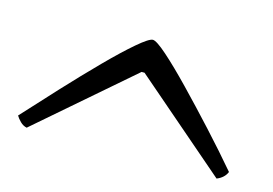

<svg xmlns="http://www.w3.org/2000/svg" viewBox="-54 -792 714 503"><g transform="rotate(15 303.0 -540.0)"><path d="M47 -386Q37 -388 29 -396Q21 -404 17 -411Q58 -456 104 -505.5Q150 -555 192.5 -598Q235 -641 266 -667.5Q297 -694 307 -694Q317 -694 347 -667.5Q377 -641 418.5 -598Q460 -555 505 -506Q550 -457 589 -411Q582 -394 562 -386L308 -605H300Z"/></g></svg>

Font: Texturina ExtraLight
Style: Regular
Weight: 200
Designer: Guillermo Torres Carreño
Foundry: Omnibus-Type
Version: Version 1.002; ttfautohint (v1.8.3)